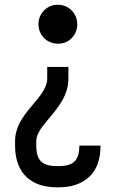

<svg xmlns="http://www.w3.org/2000/svg" viewBox="-20 -777 490 814"><path d="M143.1 -674.3Q143.1 -708 166.5 -732.4Q189.9 -756.8 225.6 -756.8Q248.5 -756.8 267.6 -745.4Q286.6 -733.9 297.1 -715.1Q307.6 -696.3 307.6 -674.3Q307.6 -640.6 284.7 -616.2Q261.7 -591.8 225.6 -591.8Q202.1 -591.8 183.1 -603Q164.1 -614.3 153.6 -633.1Q143.1 -651.9 143.1 -674.3ZM270 -444.3Q270 -418.5 262.5 -393.8Q254.9 -369.1 242.9 -349.4Q231 -329.6 216.6 -310.5Q202.1 -291.5 187.5 -274.7Q172.9 -257.8 160.9 -242.2Q148.9 -226.6 141.4 -210.2Q133.8 -193.8 133.8 -179.2V-159.7Q133.8 -112.8 153.8 -92.8Q173.8 -72.8 220.7 -72.8H229.5Q276.4 -72.8 296.4 -92.8Q316.4 -112.8 316.4 -159.7H406.2Q406.2 -71.8 358.4 -27.3Q310.5 17.1 229.5 17.1H220.7Q181.2 17.1 149.2 6.6Q117.2 -3.9 93.5 -25.4Q69.8 -46.9 56.9 -80.8Q43.9 -114.7 43.9 -159.7V-179.2Q43.9 -203.1 51.5 -226.6Q59.1 -250 71 -269.3Q83 -288.6 97.4 -306.9Q111.8 -325.2 126.5 -342.3Q141.1 -359.4 153.1 -375.5Q165 -391.6 172.6 -409.4Q180.2 -427.2 180.2 -444.3V-493.2H270Z"/></svg>

Font: Anka/Coder Narrow
Style: Bold
Weight: 700
Width: 3
Monospace: yes
Version: Version 001.100